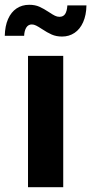

<svg xmlns="http://www.w3.org/2000/svg" viewBox="-54 -778 380 798"><path d="M62.4 -545.9H208.8V0H62.4ZM119.6 -657.8Q105.4 -667.2 96 -671.8Q86.7 -676.4 78.2 -676.4Q63.6 -676.4 55.4 -663.7Q47.3 -651 46.3 -629.1H-34.2Q-33.2 -669.9 -20.5 -698.8Q-7.8 -727.7 14.8 -742.9Q37.4 -758.1 67.6 -758.1Q91.7 -758.1 109.8 -750Q127.9 -741.9 149.9 -727.3Q164.9 -717.2 174.2 -712.7Q183.4 -708.1 192.9 -708.1Q209 -708.1 216.7 -719.8Q224.4 -731.4 226 -755.6H305.3Q304.6 -715.1 291.5 -685.8Q278.5 -656.5 255.7 -641.3Q233 -626.1 204 -626.1Q179.9 -626.1 161 -634.4Q142.2 -642.7 119.6 -657.8Z"/></svg>

Font: Raveo Variable
Style: Regular
Weight: 400
Designer: Jakub Foglar, Rasmus Andersson (Inter)
Foundry: Jakubfoglar.com
Version: Version 1.000;Glyphs 3.2.3 (3260)